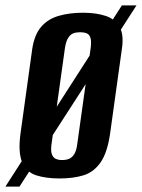

<svg xmlns="http://www.w3.org/2000/svg" viewBox="-54 -647 524 709"><path d="M-34 42 396 -627H450L18 42ZM166 12Q116 12 80 0.5Q44 -11 28 -47.5Q12 -84 22 -156L65 -466Q73 -519 98 -548Q123 -577 163 -588.5Q203 -600 252 -600Q302 -600 337 -588Q372 -576 388 -547Q404 -518 396 -466L353 -157Q343 -84 317.5 -47.5Q292 -11 254 0.5Q216 12 166 12ZM175 -56Q190 -56 201 -60.5Q212 -65 220 -77.5Q228 -90 231 -113L281 -471Q284 -495 280 -507.5Q276 -520 266 -524Q256 -528 242 -528Q228 -528 217 -524Q206 -520 198 -507.5Q190 -495 186 -471L136 -113Q133 -90 137.5 -77.5Q142 -65 152 -60.5Q162 -56 175 -56Z"/></svg>

Font: Alumni Sans
Style: Bold Italic
Weight: 700
Italic angle: -8°
Designer: Robert E. Leuschke
Foundry: Robert E. Leuschke
Version: Version 1.016